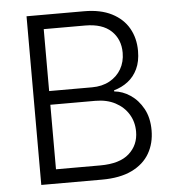

<svg xmlns="http://www.w3.org/2000/svg" viewBox="-52 -776 750 825"><g transform="rotate(-5 323.0 -364.0)"><path d="M92.8 0V-727.5H340.8Q411.6 -727.5 460 -702.9Q508.3 -678.2 532.7 -635.5Q557.1 -592.8 557.1 -537.6Q557.1 -492.2 541.7 -460Q526.4 -427.7 500 -407.5Q473.6 -387.2 439.9 -377.9V-373Q476.1 -369.6 509.3 -347.4Q542.5 -325.2 564 -286.1Q585.4 -247.1 585.4 -192.9Q585.4 -136.7 560.3 -93.3Q535.2 -49.8 483.9 -24.9Q432.6 0 354 0ZM161.6 -61.5H352.5Q436.5 -61.5 477.5 -98.4Q518.6 -135.3 518.6 -192.9Q518.6 -234.9 498.3 -268.1Q478 -301.3 441.4 -320.6Q404.8 -339.8 356 -339.8H161.6ZM161.6 -398.9H346.7Q390.1 -398.9 422.6 -416.7Q455.1 -434.6 472.9 -465.3Q490.7 -496.1 490.7 -535.6Q490.7 -593.8 452.4 -629.9Q414.1 -666 340.3 -666H161.6Z"/></g></svg>

Font: Inter 17pt Light
Style: Regular
Weight: 300
Version: Version 4.001;git-66647c0bb